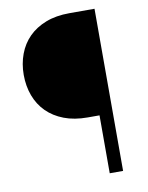

<svg xmlns="http://www.w3.org/2000/svg" viewBox="-81 -770 638 829"><g transform="rotate(-10 237.5 -355.5)"><path d="M332.5 0V-253.9H280.8Q222.2 -253.9 177.5 -271Q132.8 -288.1 102.3 -318.6Q71.8 -349.1 56.2 -391.1Q40.5 -433.1 40.5 -482.4Q40.5 -531.2 56.2 -573.2Q71.8 -615.2 102.3 -645.8Q132.8 -676.3 177.5 -693.6Q222.2 -710.9 280.8 -710.9H391.1V0Z"/></g></svg>

Font: Melbourne
Style: Light
Weight: 300
Designer: Google
Version: Version 2.000980; 2014